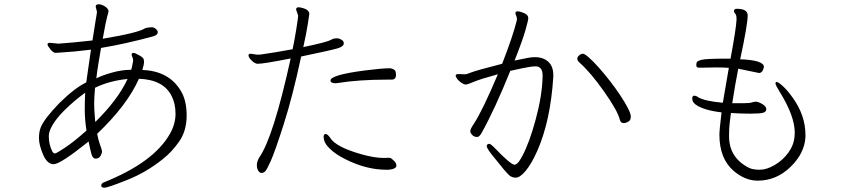

<svg xmlns="http://www.w3.org/2000/svg" viewBox="-20 -797 4040 897"><path d="M593 -471Q597 -483 602 -513Q602 -523 598.5 -530Q595 -537 595 -541Q595 -550 602.5 -550Q610 -550 620 -544Q649 -530 651 -521Q653 -512 653 -505Q653 -498 645 -470Q768 -466 824 -374Q852 -329 852 -257.5Q852 -186 817.5 -136.5Q783 -87 741 -54Q664 8 573.5 44Q483 80 468 80Q453 80 453 70Q453 60 465 55Q698 -38 774 -172Q800 -218 800 -265.5Q800 -313 782 -348Q744 -425 629 -429Q574 -305 434 -172Q439 -143 447.5 -120.5Q456 -98 456.5 -90Q457 -82 450 -69Q443 -56 426 -56Q413 -56 407 -78Q401 -100 394 -136Q262 -30 231 -30Q200 -30 181 -75.5Q162 -121 162 -151Q162 -181 170 -201Q186 -242 258 -316Q329 -386 383 -412Q388 -446 393.5 -486Q399 -526 405 -565Q327 -555 255 -551L240 -550Q229 -550 215.5 -566.5Q202 -583 202 -590Q202 -597 213 -597L253 -593Q313 -597 412 -608Q420 -658 425.5 -693.5Q431 -729 432 -733Q433 -737 433 -742L427 -766Q427 -777 441 -777Q455 -777 471 -766.5Q487 -756 487 -744Q487 -741 481 -720.5Q475 -700 460 -616Q628 -644 658 -665Q664 -668 684 -669.5Q704 -671 714 -655Q717 -652 717 -647Q717 -633 695 -627Q566 -592 452 -573Q446 -537 440 -501.5Q434 -466 430 -431Q460 -446 505.5 -458.5Q551 -471 593 -471ZM576 -428Q492 -420 424 -387Q420 -343 420 -314.5Q420 -286 422 -265Q424 -244 425 -227Q531 -331 576 -428ZM384 -187Q376 -239 376 -283.5Q376 -328 378 -364Q373 -360 354 -346Q304 -307 262 -262Q208 -200 208 -161Q208 -122 224 -90Q230 -80 236.5 -80Q243 -80 285 -108Q327 -136 384 -187Z M1373 -724 1363 -753Q1363 -755 1365 -759Q1368 -763 1374.5 -763Q1381 -763 1392 -760Q1425 -752 1425 -731Q1425 -729 1418 -684.5Q1411 -640 1397 -577Q1507 -600 1524 -610L1537 -616Q1545 -618 1554.5 -618Q1564 -618 1574.5 -612Q1585 -606 1586 -597V-594Q1586 -580 1558.5 -571.5Q1531 -563 1387 -533Q1347 -346 1305.5 -216.5Q1264 -87 1245 -45Q1226 -3 1218.5 4Q1211 11 1202 11Q1193 11 1186.5 0.5Q1180 -10 1180 -26Q1180 -42 1191 -61Q1257 -155 1338 -524Q1213 -499 1183 -499Q1166 -500 1146 -525Q1141 -532 1141 -539Q1141 -546 1152 -546L1178 -542Q1187 -542 1196 -542Q1267 -552 1347 -567Q1355 -603 1364 -659.5Q1373 -716 1373 -724ZM1830 -448Q1830 -425 1810 -425H1789Q1656 -425 1557 -409L1549 -408Q1524 -408 1524 -421Q1524 -447 1686 -468Q1764 -478 1799 -478H1803Q1826 -475 1829 -459ZM1832 -23Q1832 -8 1797 -4H1785Q1690 -4 1592 -54Q1548 -76 1520 -103Q1492 -130 1492 -158Q1492 -171 1501.5 -171Q1511 -171 1524 -151Q1537 -131 1573 -112Q1609 -93 1669.5 -76Q1730 -59 1775 -59H1777L1794 -60Q1800 -60 1804 -59Q1808 -58 1820 -46.5Q1832 -35 1832 -23Z M2515 -444Q2515 -487 2482 -487Q2461 -487 2419.5 -478Q2378 -469 2364 -466Q2293 -289 2229 -174Q2219 -157 2209 -157Q2199 -157 2191 -162Q2177 -174 2177 -184Q2177 -194 2194 -219Q2234 -280 2306 -450Q2225 -428 2194.5 -415Q2164 -402 2156 -402Q2148 -402 2136.5 -409.5Q2125 -417 2117 -427Q2109 -437 2109 -444Q2109 -451 2122 -451L2148 -450H2156Q2159 -450 2184 -459.5Q2209 -469 2326 -499Q2378 -633 2395 -704V-708Q2395 -716 2391.5 -723.5Q2388 -731 2388 -736Q2388 -744 2398.5 -744Q2409 -744 2428 -736Q2447 -728 2448 -714V-711Q2448 -703 2435 -656.5Q2422 -610 2384 -514Q2423 -522 2442.5 -526Q2462 -530 2479 -530Q2518 -530 2541.5 -508.5Q2565 -487 2565 -446V-439Q2552 -232 2490 -92Q2463 -31 2436 1Q2409 33 2390 33Q2371 33 2358 21Q2335 -2 2296 -52Q2254 -102 2254 -113.5Q2254 -125 2266 -125Q2272 -125 2286 -111Q2366 -27 2385 -27Q2386 -27 2395 -32.5Q2404 -38 2420 -68Q2453 -129 2483 -240Q2513 -351 2515 -440ZM2920 -232Q2907 -222 2893.5 -222Q2880 -222 2876 -237Q2866 -279 2802.5 -369Q2739 -459 2687 -505Q2677 -514 2677 -522.5Q2677 -531 2686 -538.5Q2695 -546 2703 -546Q2711 -546 2731 -528.5Q2751 -511 2776.5 -482.5Q2802 -454 2828.5 -420Q2855 -386 2877 -353Q2899 -320 2913 -293Q2927 -266 2927 -252.5Q2927 -239 2920 -232Z M3549 -484Q3543 -456 3526 -456L3429 -476Q3414 -400 3401 -315Q3401 -315 3458 -315Q3482 -315 3492.5 -318.5Q3503 -322 3511 -322H3513Q3527 -320 3543.5 -309.5Q3560 -299 3560 -287Q3560 -275 3546 -270.5Q3532 -266 3486 -266Q3440 -266 3395 -269L3389 -223Q3386 -196 3386 -161Q3386 -60 3479 -13Q3497 -4 3529.5 -4Q3562 -4 3600 -26.5Q3638 -49 3663.5 -84.5Q3689 -120 3692 -160L3693 -177Q3693 -255 3622 -369Q3603 -400 3603 -407Q3603 -414 3607 -414H3608Q3616 -414 3637.5 -394.5Q3659 -375 3684 -340Q3743 -257 3743 -167V-157Q3739 -81 3673 -17Q3607 47 3520 47Q3460 47 3406 0Q3341 -57 3341 -168Q3341 -190 3351 -272Q3265 -282 3228 -310Q3214 -322 3214 -336Q3214 -350 3223 -350Q3228 -350 3234 -347.5Q3240 -345 3241 -343Q3274 -324 3357 -317Q3383 -469 3385 -480Q3359 -482 3327.5 -482Q3296 -482 3269 -481Q3242 -480 3237.5 -482.5Q3233 -485 3233 -493Q3233 -501 3235.5 -506.5Q3238 -512 3257.5 -517.5Q3277 -523 3371 -523H3393Q3419 -664 3421 -704V-709Q3421 -727 3415 -733Q3409 -739 3409 -745Q3409 -756 3422 -756Q3473 -756 3473 -725Q3473 -682 3438 -520Q3549 -516 3549 -484Z"/></svg>

Font: LXGW WenKai Light
Style: Regular
Weight: 300
Designer: LXGW / Fontworks Inc.
Foundry: LXGW / Fontworks Inc.
Version: Version 1.501; October 10, 2024